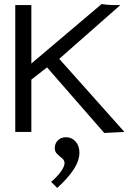

<svg xmlns="http://www.w3.org/2000/svg" viewBox="-20 -648 665 943"><path d="M492 5 211 -317 134 -257V0H55V-623H134V-336L479 -628Q493 -626 508.5 -624.5Q524 -623 539 -623H571L271 -359L591 0ZM261 275 231 245Q260 221 278.5 195.5Q297 170 297 153Q297 139 285 129.5Q273 120 261 108.5Q249 97 249 80Q249 57 264 41.5Q279 26 305 26Q332 26 351 47Q370 68 370 101Q370 141 342 184Q314 227 261 275Z"/></svg>

Font: Inconsolata Expanded Thin
Style: Regular
Weight: 100
Width: 7
Monospace: yes
Designer: Raph Levien, Cyreal, Brenton Simpson
Foundry: Raph Levien, Cyreal, Google
Version: Version 3.100; ttfautohint (v1.8.4.7-5d5b)